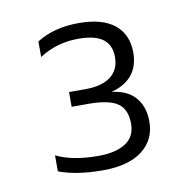

<svg xmlns="http://www.w3.org/2000/svg" viewBox="-51 -759 443 449"><g transform="rotate(-10 170.5 -534.5)"><path d="M55 -376V-414Q93 -395 155 -395Q196 -395 219.5 -410Q243 -425 243 -456Q243 -490 222.5 -504.5Q202 -519 153 -519H113V-554H152Q191 -554 212 -570Q233 -586 233 -616Q233 -645 214 -659Q195 -673 156 -673Q104 -673 63 -646V-683Q104 -709 163 -709Q219 -709 248 -685.5Q277 -662 277 -619Q277 -555 211 -537Q248 -533 267 -511Q286 -489 286 -454Q286 -410 253 -385Q220 -360 160 -360Q96 -360 55 -376Z"/></g></svg>

Font: Prompt ExtraLight
Style: Regular
Weight: 275
Designer: Katatrad Team
Foundry: CadsonDemak
Version: Version 1.000